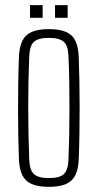

<svg xmlns="http://www.w3.org/2000/svg" viewBox="-20 -719 379 745"><path d="M169.5 6Q128 6 103 -5Q78 -16 66.5 -39.5Q55 -63 53.5 -101Q52 -138 51 -186.2Q50 -234.5 50 -288.2Q50 -342 50.8 -395.8Q51.5 -449.5 53.5 -498Q55 -536.5 66.5 -560.2Q78 -584 103 -595Q128 -606 169.5 -606Q211.5 -606 236.5 -595Q261.5 -584 272.8 -560.2Q284 -536.5 285.5 -498Q287 -455.5 288 -406.5Q289 -357.5 289 -305.8Q289 -254 288.2 -202Q287.5 -150 285.5 -101Q284 -63 272.5 -39.5Q261 -16 236 -5Q211 6 169.5 6ZM169.5 -28Q212.5 -28 228.2 -44Q244 -60 245.5 -96Q247.5 -142 248.5 -192Q249.5 -242 249.5 -294.5Q249.5 -347 248.8 -399.8Q248 -452.5 245.5 -504Q244 -542.5 227 -557.2Q210 -572 169.5 -572Q128.5 -572 111.8 -556.8Q95 -541.5 93.5 -501Q91.5 -456 90.5 -406.2Q89.5 -356.5 89.5 -304.8Q89.5 -253 90.5 -200.8Q91.5 -148.5 93.5 -98Q95 -59 111.8 -43.5Q128.5 -28 169.5 -28ZM193.5 -650V-699H242.5V-650ZM96.5 -650V-699H145.5V-650Z"/></svg>

Font: Big Shoulders Text Thin Thin
Style: Regular
Weight: 250
Version: Version 2.002